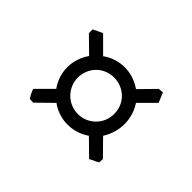

<svg xmlns="http://www.w3.org/2000/svg" viewBox="-71 -599 611 611"><g transform="rotate(-45 234.5 -293.5)"><path d="M235 -376C278 -376 317 -343 317 -294C317 -251 284 -212 235 -212C187 -212 153 -251 153 -293C153 -342 193 -376 235 -376ZM364 -293C364 -315 358 -343 340 -367L392 -419L377 -451H360L309 -399C279 -420 250 -423 235 -423C205 -423 179 -412 161 -399L109 -451C103 -449 90 -443 79 -436L78 -420L130 -367C112 -343 106 -315 106 -293C106 -263 116 -239 129 -220L77 -167C84 -155 85 -149 92 -137L108 -136L161 -188C186 -172 213 -166 235 -166C250 -166 278 -168 309 -188L360 -137L393 -151L392 -168L340 -219C361 -249 364 -278 364 -293Z"/></g></svg>

Font: Temporarium
Style: Regular
Weight: 400
Version: Version 1.1